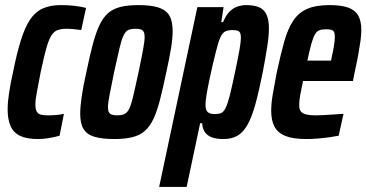

<svg xmlns="http://www.w3.org/2000/svg" viewBox="-20 -538 1439 754"><path d="M129 8Q85 8 59 -4.5Q33 -17 21.5 -43Q10 -69 10 -108Q10 -136 15.5 -172.5Q21 -209 31 -254Q46 -329 62 -380Q78 -431 98 -461Q118 -491 147.5 -504.5Q177 -518 219 -518Q248 -518 273.5 -515Q299 -512 318 -507L299 -420Q286 -422 270 -423.5Q254 -425 242 -425Q221 -425 206.5 -420Q192 -415 181.5 -398Q171 -381 161.5 -347Q152 -313 140 -256Q131 -208 125 -177.5Q119 -147 119 -127Q119 -109 124.5 -99.5Q130 -90 141.5 -87.5Q153 -85 171 -85Q185 -85 201.5 -86.5Q218 -88 231 -91L214 -5Q192 1 170.5 4.5Q149 8 129 8Z M429 8Q380 8 350.5 -1Q321 -10 308 -31.5Q295 -53 295 -91Q295 -120 301 -160.5Q307 -201 319 -254Q332 -317 344 -362.5Q356 -408 370 -438Q384 -468 403.5 -485.5Q423 -503 452 -510.5Q481 -518 523 -518Q573 -518 602.5 -508.5Q632 -499 645 -477Q658 -455 658 -416Q658 -387 651.5 -347.5Q645 -308 633 -254Q620 -192 608.5 -147Q597 -102 583 -72Q569 -42 549.5 -24.5Q530 -7 500.5 0.5Q471 8 429 8ZM441 -85Q454 -85 463.5 -88Q473 -91 480.5 -100Q488 -109 494 -127.5Q500 -146 507 -177Q514 -208 524 -254Q536 -311 542 -344Q548 -377 548 -393Q548 -407 544 -413.5Q540 -420 532.5 -422.5Q525 -425 512 -425Q494 -425 483.5 -420Q473 -415 465 -398.5Q457 -382 449 -347.5Q441 -313 428 -254Q417 -199 410.5 -166.5Q404 -134 404 -116Q404 -103 408 -96.5Q412 -90 420 -87.5Q428 -85 441 -85Z M605 196 755 -510H858L849 -451H856Q867 -478 881.5 -492.5Q896 -507 913.5 -512.5Q931 -518 946 -518Q977 -518 996.5 -510Q1016 -502 1026 -482Q1036 -462 1036 -427Q1036 -397 1029.5 -355Q1023 -313 1012 -255Q997 -180 983 -129Q969 -78 952 -48Q935 -18 912.5 -5Q890 8 857 8Q829 8 811 1Q793 -6 784 -20Q775 -34 774 -54H766L713 196ZM823 -90Q838 -90 848 -94Q858 -98 866 -114Q874 -130 882.5 -163.5Q891 -197 903 -255Q915 -311 920.5 -342.5Q926 -374 926 -390Q926 -403 922.5 -409.5Q919 -416 911 -418Q903 -420 891 -420Q879 -420 869 -416.5Q859 -413 852 -403Q845 -393 839 -375Q835 -362 828.5 -337.5Q822 -313 815 -282.5Q808 -252 801.5 -221Q795 -190 791 -165Q787 -140 787 -127Q787 -105 796 -97.5Q805 -90 823 -90Z M1183 8Q1131 8 1101 -4Q1071 -16 1058 -40.5Q1045 -65 1045 -103Q1045 -132 1051.5 -170Q1058 -208 1067 -254Q1082 -324 1096 -374Q1110 -424 1131 -456Q1152 -488 1186 -503Q1220 -518 1274 -518Q1321 -518 1348 -508Q1375 -498 1387 -476.5Q1399 -455 1399 -420Q1399 -401 1395.5 -376Q1392 -351 1386.5 -321Q1381 -291 1373 -255L1366 -220H1170Q1163 -187 1159 -164.5Q1155 -142 1155 -126Q1155 -109 1161.5 -100.5Q1168 -92 1183 -88.5Q1198 -85 1220 -85Q1232 -85 1251 -86Q1270 -87 1291 -88.5Q1312 -90 1329 -91L1310 -5Q1295 -2 1273.5 1Q1252 4 1228.5 6Q1205 8 1183 8ZM1187 -300H1280L1283 -315Q1289 -341 1292 -361.5Q1295 -382 1295 -394Q1295 -407 1291.5 -413Q1288 -419 1280.5 -421Q1273 -423 1261 -423Q1245 -423 1235 -419.5Q1225 -416 1217.5 -404Q1210 -392 1203 -367Q1196 -342 1187 -300Z"/></svg>

Font: Saira ExtraCondensed
Style: Bold Italic
Weight: 700
Width: 2
Italic angle: -12°
Designer: Hector Gatti with collaboration of the Omnibus-Type team
Foundry: Omnibus-Type
Version: Version 1.101